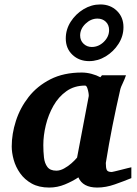

<svg xmlns="http://www.w3.org/2000/svg" viewBox="-20 -823 608 855"><path d="M199.2 12.2Q153.3 12.2 121.3 -5.6Q89.4 -23.4 69.6 -51.5Q49.8 -79.6 41 -111.3Q32.2 -143.1 32.2 -170.9Q32.2 -226.6 50.8 -284.4Q69.3 -342.3 107.4 -391.1Q145.5 -439.9 204.6 -470Q263.7 -500 344.2 -500Q365.7 -500 387.7 -494.1Q409.7 -488.3 426.8 -479L434.1 -487.8H541Q536.1 -472.7 526.9 -453.1Q517.6 -433.6 516.1 -426.8Q497.1 -344.2 480.7 -262Q464.4 -179.7 451.2 -97.2Q451.2 -74.7 455.6 -65.9Q460 -57.1 478 -57.1Q480 -57.1 491.9 -60.1Q503.9 -63 519.5 -66.9Q535.2 -70.8 548.3 -74.2Q561.5 -77.6 564.9 -78.1V-29.8Q531.7 -16.1 491.5 -2Q451.2 12.2 413.1 12.2Q348.6 12.2 329.1 -33.2Q302.7 -15.6 269 -1.7Q235.4 12.2 199.2 12.2ZM231 -63Q247.6 -63 265.4 -72.8Q283.2 -82.5 298.6 -96.2Q314 -109.9 323.2 -121.1L375 -394Q376 -397 374.3 -408.7Q372.6 -420.4 368.7 -431.2Q364.7 -441.9 358.9 -441.9Q311 -441.9 275.9 -417Q240.7 -392.1 218 -352.1Q195.3 -312 184.1 -265.9Q172.9 -219.7 172.9 -176.8Q172.9 -147.9 175.8 -121.8Q178.7 -95.7 191.2 -79.3Q203.6 -63 231 -63ZM529.8 -702.1Q529.8 -662.1 507.8 -627.7Q485.8 -593.3 450.9 -572Q416 -550.8 377 -550.8Q332.5 -550.8 302.7 -578.9Q272.9 -606.9 272.9 -651.9Q272.9 -691.9 294.9 -726.3Q316.9 -760.7 352.1 -782Q387.2 -803.2 426.8 -803.2Q471.2 -803.2 500.5 -774.9Q529.8 -746.6 529.8 -702.1ZM465.8 -689Q465.8 -711.9 451.2 -726.1Q436.5 -740.2 414.1 -740.2Q384.8 -740.2 360.8 -717.3Q336.9 -694.3 336.9 -665Q336.9 -642.6 352.1 -628.2Q367.2 -613.8 388.7 -613.8Q418.9 -613.8 442.4 -636.7Q465.8 -659.7 465.8 -689Z"/></svg>

Font: Charis
Style: Bold Italic
Weight: 700
Italic angle: -11°
Designer: Walt Agee, Miriam Martin, Annie Olsen, Victor Gaultney, Lorna Priest, Alan Ward, Bob Hallissy, Martin Hosken, Sharon Cor
Foundry: SIL Global
Version: Version 7.000